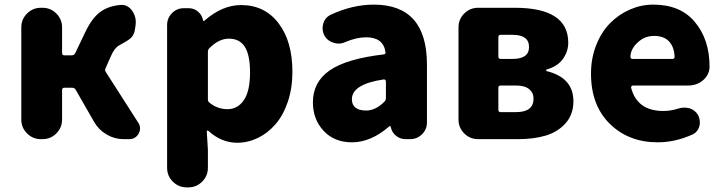

<svg xmlns="http://www.w3.org/2000/svg" viewBox="-20 -603 3137 832"><path d="M437.5 -307.6Q432.6 -298.8 438.5 -291L579.1 -71.3Q586.9 -59.6 586.9 -46.9Q586.9 -35.2 581.1 -24.4Q567.4 0 540 0H515.6Q476.6 0 442.4 -20Q408.2 -40 388.7 -73.2L307.6 -214.8Q302.7 -222.7 293 -222.7H258.8Q249 -222.7 249 -212.9V-85Q249 -49.8 224.1 -24.9Q199.2 0 164.1 0H157.2Q122.1 0 97.2 -24.9Q72.3 -49.8 72.3 -85V-484.4Q72.3 -519.5 97.2 -544.4Q122.1 -569.3 157.2 -569.3H164.1Q199.2 -569.3 224.1 -544.4Q249 -519.5 249 -484.4V-373Q249 -363.3 258.8 -363.3H291Q300.8 -363.3 305.7 -372.1L349.6 -463.9Q377.9 -523.4 412.6 -549.8Q447.3 -576.2 498 -581.1Q502 -582 505.9 -582Q534.2 -582 552.7 -556.6Q568.4 -534.2 568.4 -507.8Q568.4 -500 567.4 -492.2L563.5 -468.8Q562.5 -461.9 558.6 -454.6Q554.7 -447.3 550.8 -442.4Q546.9 -437.5 538.1 -431.2Q529.3 -424.8 525.4 -422.9Q521.5 -420.9 509.8 -414.1Q498 -407.2 496.1 -406.2Q475.6 -394.5 460.9 -360.4Z M789.1 209Q753.9 209 729 184.1Q704.1 159.2 704.1 124V-494.1Q704.1 -524.4 725.1 -545.9Q746.1 -567.4 776.4 -567.4H798.8Q820.3 -567.4 837.4 -553.2Q854.5 -539.1 859.4 -517.6L860.4 -513.7Q860.4 -511.7 862.8 -511.7Q865.2 -511.7 866.2 -513.7Q943.4 -581.1 1024.4 -581.1Q1127 -581.1 1187 -502.4Q1247.1 -423.8 1247.1 -292Q1247.1 -220.7 1227.1 -161.6Q1207 -102.5 1173.3 -64Q1139.6 -25.4 1096.7 -4.9Q1053.7 15.6 1007.8 15.6Q939.5 15.6 882.8 -36.1Q880.9 -38.1 878.4 -37.1Q876 -36.1 876 -33.2L880.9 45.9V124Q880.9 159.2 856 184.1Q831.1 209 795.9 209ZM965.8 -129.9Q1009.8 -129.9 1036.6 -168.9Q1063.5 -208 1063.5 -289.1Q1063.5 -364.3 1041 -399.9Q1018.6 -435.5 971.7 -435.5Q928.7 -435.5 887.7 -394.5Q880.9 -388.7 880.9 -377.9V-172.9Q880.9 -162.1 888.7 -157.2Q922.9 -129.9 965.8 -129.9Z M1504.9 13.7Q1428.7 13.7 1382.3 -36.1Q1335.9 -85.9 1335.9 -159.2Q1335.9 -248 1409.2 -298.3Q1482.4 -348.6 1642.6 -367.2Q1652.3 -368.2 1650.4 -377.9Q1640.6 -441.4 1566.4 -441.4Q1525.4 -441.4 1476.6 -420.9Q1461.9 -414.1 1447.3 -414.1Q1436.5 -414.1 1424.8 -418Q1398.4 -425.8 1385.7 -449.2Q1377.9 -464.8 1377.9 -481.4Q1377.9 -491.2 1380.9 -501Q1388.7 -527.3 1413.1 -539.1Q1507.8 -583 1599.6 -583Q1830.1 -583 1830.1 -323.2V-72.3Q1830.1 -42 1808.6 -21Q1787.1 0 1757.8 0H1737.3Q1714.8 0 1696.8 -14.2Q1678.7 -28.3 1673.8 -50.8L1672.9 -54.7Q1671.9 -56.6 1669.9 -56.6Q1668 -56.6 1667 -55.7Q1587.9 13.7 1504.9 13.7ZM1566.4 -124Q1607.4 -124 1645.5 -162.1Q1652.3 -168.9 1652.3 -178.7V-250Q1652.3 -253.9 1649.4 -256.8Q1646.5 -258.8 1643.6 -258.8Q1642.6 -258.8 1642.6 -258.8Q1504.9 -238.3 1504.9 -172.9Q1504.9 -148.4 1521 -136.2Q1537.1 -124 1566.4 -124Z M2051.8 0Q2016.6 0 1991.7 -24.9Q1966.8 -49.8 1966.8 -85V-484.4Q1966.8 -519.5 1991.7 -544.4Q2016.6 -569.3 2051.8 -569.3H2210.9Q2442.4 -569.3 2442.4 -418Q2442.4 -379.9 2419.4 -347.7Q2396.5 -315.4 2348.6 -301.8Q2346.7 -300.8 2346.7 -298.3Q2346.7 -295.9 2348.6 -294.9Q2464.8 -266.6 2464.8 -164.1Q2464.8 -107.4 2431.2 -69.3Q2397.5 -31.2 2345.2 -15.6Q2293 0 2225.6 0ZM2139.6 -357.4Q2139.6 -347.7 2149.4 -347.7H2201.2Q2272.5 -347.7 2272.5 -399.4Q2272.5 -452.1 2201.2 -452.1H2149.4Q2139.6 -452.1 2139.6 -442.4ZM2139.6 -127Q2139.6 -117.2 2149.4 -117.2H2216.8Q2292 -117.2 2292 -175.8Q2292 -201.2 2272.9 -216.8Q2253.9 -232.4 2215.8 -232.4H2149.4Q2139.6 -232.4 2139.6 -222.7Z M2830.1 13.7Q2704.1 13.7 2622.6 -66.4Q2541 -146.5 2541 -284.2Q2541 -351.6 2564 -408.7Q2586.9 -465.8 2624.5 -503.4Q2662.1 -541 2710.4 -562Q2758.8 -583 2810.5 -583Q2927.7 -583 2990.2 -508.8Q3054.7 -432.6 3054.7 -314.5Q3054.7 -280.3 3027.3 -255.9Q3000 -232.4 2961.9 -232.4H2722.7Q2718.8 -232.4 2716.3 -229Q2713.9 -225.6 2714.8 -222.7Q2741.2 -122.1 2854.5 -122.1Q2887.7 -122.1 2919.9 -132.8Q2931.6 -136.7 2945.3 -136.7Q2956.1 -136.7 2967.8 -133.8Q2992.2 -126 3004.9 -104.5Q3012.7 -88.9 3012.7 -72.3Q3012.7 -55.7 3004.9 -42Q2996.1 -27.3 2981.4 -20.5Q2906.2 13.7 2830.1 13.7ZM2711.9 -355.5Q2711.9 -353.5 2713.9 -350.6Q2715.8 -347.7 2719.7 -347.7H2894.5Q2898.4 -347.7 2901.4 -350.6Q2903.3 -353.5 2903.3 -357.4Q2903.3 -357.4 2903.3 -357.4Q2901.4 -399.4 2879.4 -423.3Q2857.4 -447.3 2814.5 -447.3Q2777.3 -447.3 2750 -424.8Q2711.9 -393.6 2711.9 -355.5Z"/></svg>

Font: Gen Jyuu GothicX Heavy
Style: Bold
Weight: 900
Designer: [Source Han Sans]
Ryoko NISHIZUKA  (kana & ideographs); Paul D. Hunt (Latin, Greek & Cyrillic); Wenlong ZHANG  (bopomofo
Version: Version 1.002.20150607